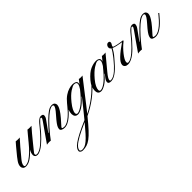

<svg xmlns="http://www.w3.org/2000/svg" viewBox="70 -1277 2546 2546"><g transform="rotate(-45 1343.0 -4.0)"><path d="M30.8 1Q-1 1 -14.6 -14.6Q-28.3 -30.3 -28.8 -48.3Q-30.8 -84.5 -1.7 -127Q27.3 -169.4 81.5 -232.9Q100.6 -255.4 121.3 -281.2Q142.1 -307.1 164.6 -331.5Q181.2 -328.6 203.6 -328.6Q210.4 -328.6 222.7 -329.1Q234.9 -329.6 238.8 -330.1Q197.3 -285.6 155.8 -236.3Q114.3 -187 81.5 -147Q70.8 -133.8 53.7 -114Q36.6 -94.2 23.7 -72Q10.7 -49.8 11.2 -28.8Q11.2 -22 16.1 -16.6Q21 -11.2 34.7 -11.2Q44.4 -11.2 65.2 -17.6Q85.9 -23.9 109.4 -39.1Q142.1 -61 183.6 -99.4Q225.1 -137.7 273.9 -198.2Q284.7 -211.4 291.5 -219.7Q298.3 -228 304.2 -234.9Q321.3 -255.9 341.3 -279.8Q361.3 -303.7 384.8 -331.5Q400.4 -330.1 406.7 -329.3Q413.1 -328.6 423.8 -328.6Q446.8 -328.6 459 -330.1Q430.2 -298.8 393.3 -254.4Q356.4 -210 320.3 -165.3Q284.2 -120.6 256.8 -86.9Q233.4 -59.6 227.3 -49.6Q221.2 -39.6 221.2 -30.3Q221.7 -24.4 225.3 -18.6Q229 -12.7 246.6 -12.7Q272.5 -12.7 303 -29.8Q333.5 -46.9 363.5 -72.5Q393.6 -98.1 419.7 -125Q445.8 -151.9 463.9 -172.4Q481.9 -192.9 487.3 -198.2L497.1 -189.9Q491.2 -183.6 472.4 -162.6Q453.6 -141.6 426.3 -114Q398.9 -86.4 367.4 -60.1Q335.9 -33.7 303.7 -16.4Q271.5 1 243.2 1Q223.6 1 210.4 -10Q197.3 -21 196.8 -40.5Q196.3 -58.1 201.9 -77.1Q207.5 -96.2 221.2 -120.1Q160.2 -54.2 111.8 -24.9Q86.9 -9.8 66.4 -4.4Q45.9 1 30.8 1Z M752.9 1Q726.1 1 706.3 -9.3Q686.5 -19.5 686.5 -36.6Q686.5 -49.8 692.4 -67.6Q698.2 -85.4 720.5 -116.7Q742.7 -147.9 790.5 -201.7Q829.1 -245.1 843.8 -269Q858.4 -293 858.4 -304.7Q858.4 -311.5 853.5 -316.9Q848.6 -322.3 835 -322.3Q825.2 -322.3 808.8 -315.9Q792.5 -309.6 770 -294.4Q731.4 -268.1 675.3 -213.1Q619.1 -158.2 546.4 -68.8L501 -9.3Q488.3 -11.7 472.7 -11.7Q455.1 -11.7 443.6 -10Q432.1 -8.3 426.3 -6.8Q481 -85.9 517.6 -137.9Q554.2 -189.9 576.4 -221.2Q598.6 -252.4 609.6 -268.8Q620.6 -285.2 624.5 -292.2Q628.4 -299.3 628.9 -303.7Q629.9 -317.9 618.2 -317.9Q611.3 -317.9 596.7 -304.2Q582 -290.5 563.7 -270Q545.4 -249.5 527.8 -227.8Q510.3 -206.1 497.1 -189.9Q493.7 -188 488.3 -192.4Q485.4 -196.8 486.8 -198.2Q501 -213.4 518.8 -236.1Q536.6 -258.8 556.2 -281.5Q575.7 -304.2 596.2 -319.3Q616.7 -334.5 635.7 -334.5Q649.9 -334.5 663.8 -328.4Q677.7 -322.3 675.3 -299.3Q674.8 -291.5 670.4 -279.5Q666 -267.6 652.8 -249L550.3 -106.4L552.7 -101.1Q628.9 -187 679.9 -236.1Q731 -285.2 766.1 -308.6Q789.6 -324.2 807.4 -329.3Q825.2 -334.5 840.3 -334.5Q872.1 -334.5 885 -319.1Q897.9 -303.7 897.5 -285.2Q897 -265.6 884.5 -238.5Q872.1 -211.4 842 -171.1Q812 -130.9 757.8 -71.8Q732.9 -45.4 727.8 -37.8Q722.7 -30.3 722.7 -23.9Q722.7 -19 732.7 -15.9Q742.7 -12.7 757.8 -12.7Q787.6 -12.7 818.8 -29.8Q850.1 -46.9 879.6 -72.5Q909.2 -98.1 933.6 -125Q958 -151.9 974.4 -172.4Q990.7 -192.9 995.6 -198.2L1005.9 -189.9Q1000 -183.6 983.2 -162.6Q966.3 -141.6 940.9 -114Q915.5 -86.4 884.8 -60.1Q854 -33.7 820.3 -16.4Q786.6 1 752.9 1Z M710.9 384.3Q690.4 384.3 676.5 373.5Q662.6 362.8 662.6 351.6Q662.1 331.1 677.5 307.9Q692.9 284.7 731.4 256.3Q770 228 837.6 192.9Q905.3 157.7 1008.8 113.8Q1048.8 64.9 1097.4 4.4Q1146 -56.2 1205.6 -130.9L1201.7 -132.8Q1137.7 -60.1 1086.9 -29.5Q1036.1 1 1005.4 1Q974.6 1 960 -16.1Q945.3 -33.2 944.3 -63Q944.3 -95.7 957.8 -132.8Q971.2 -169.9 1002.4 -206.5Q1044.4 -257.8 1085.2 -285.4Q1126 -313 1163.1 -323.7Q1200.2 -334.5 1231 -334.5Q1262.7 -334.5 1281.7 -323.7Q1300.8 -313 1301.3 -294.4Q1301.3 -280.3 1295.4 -265.6Q1310.5 -284.2 1321.3 -297.9Q1332 -311.5 1341.3 -324.7Q1346.7 -323.2 1355.2 -322Q1363.8 -320.8 1372.1 -320.8Q1378.4 -320.8 1390.1 -321.3Q1401.9 -321.8 1408.2 -322.8L1251 -120.1Q1205.6 -61 1166.3 -10.7Q1127 39.6 1093.3 82Q1195.3 29.8 1281.7 -37.8Q1368.2 -105.5 1445.3 -198.2L1455.1 -189.9Q1369.6 -87.9 1276.9 -17.8Q1184.1 52.2 1074.7 104.5Q1002 194.3 950.4 249.8Q898.9 305.2 859.6 334.2Q820.3 363.3 785.4 373.8Q750.5 384.3 710.9 384.3ZM1008.8 -13.7Q1036.1 -13.7 1089.8 -48.6Q1143.6 -83.5 1218.8 -171.4L1256.8 -217.8Q1268.6 -234.9 1278.1 -254.4Q1287.6 -273.9 1287.6 -290Q1287.1 -319.3 1243.7 -319.3Q1220.7 -319.3 1167.5 -284.4Q1114.3 -249.5 1053.7 -173.8Q1018.1 -129.4 1001.2 -95.9Q984.4 -62.5 984.9 -39.1Q986.3 -13.7 1008.8 -13.7ZM712.4 371.1Q737.3 371.1 762 361.1Q786.6 351.1 817.1 325.4Q847.7 299.8 889.6 253.4Q931.6 207 991.7 134.8Q877 184.6 808.3 222.9Q739.7 261.2 709.2 292.2Q678.7 323.2 678.7 351.6Q678.7 356.9 688 364Q697.3 371.1 712.4 371.1Z M1440.4 1Q1409.2 1 1394.8 -16.1Q1380.4 -33.2 1380.4 -63Q1380.4 -95.7 1394.3 -132.8Q1408.2 -169.9 1440.4 -206.5Q1506.3 -283.2 1563.7 -308.8Q1621.1 -334.5 1671.4 -334.5Q1696.8 -334.5 1714.4 -323.7Q1731.9 -313 1731.9 -294.4Q1731.9 -280.3 1726.1 -265.6Q1741.7 -284.2 1752.7 -298.1Q1763.7 -312 1773.9 -324.7Q1786.6 -320.8 1803.2 -320.8Q1810.1 -320.8 1821.8 -321.3Q1833.5 -321.8 1839.8 -322.8L1675.3 -124.5Q1644 -87.4 1630.4 -64.2Q1616.7 -41 1616.7 -28.3Q1616.7 -12.7 1631.8 -12.7Q1658.2 -12.7 1686.5 -28.1Q1714.8 -43.5 1742.2 -67.6Q1769.5 -91.8 1793.5 -117.9Q1817.4 -144 1835.7 -166.3Q1854 -188.5 1863.8 -199.2L1873.5 -190.9Q1862.8 -178.7 1843.3 -155.8Q1823.7 -132.8 1798.6 -106Q1773.4 -79.1 1744.4 -54.7Q1715.3 -30.3 1684.8 -14.6Q1654.3 1 1624.5 1Q1575.7 1 1575.7 -29.3Q1575.7 -40.5 1579.8 -52Q1584 -63.5 1596.7 -81.8Q1609.4 -100.1 1634.8 -130.9L1629.9 -132.8Q1570.3 -59.6 1519.8 -29.3Q1469.2 1 1440.4 1ZM1442.4 -13.7Q1473.6 -13.7 1524.9 -50Q1576.2 -86.4 1647.9 -171.4Q1659.7 -185.5 1669.7 -197.8Q1679.7 -210 1689 -220.7Q1700.2 -237.8 1709.2 -256.3Q1718.3 -274.9 1718.3 -290Q1718.3 -305.2 1707.5 -312.3Q1696.8 -319.3 1684.1 -319.3Q1660.2 -319.3 1606.7 -284.9Q1553.2 -250.5 1489.3 -174.8Q1452.6 -130.9 1436.5 -96.7Q1420.4 -62.5 1420.4 -39.1Q1420.4 -13.7 1442.4 -13.7Z M1940.9 1Q1913.6 1 1896.5 -12.9Q1879.4 -26.9 1879.4 -49.3Q1879.4 -88.4 1936.5 -143.6Q1993.7 -198.7 2091.3 -264.2Q2041.5 -272.5 2005.6 -280.8Q1969.7 -289.1 1948.2 -298.8Q1938.5 -279.3 1919.9 -251Q1901.4 -222.7 1872.6 -189.9Q1853 -167 1843.3 -157.7Q1833.5 -148.4 1829.8 -146.7Q1826.2 -145 1825.7 -144Q1824.2 -143.6 1824 -147Q1823.7 -150.4 1824.2 -152.3Q1824.2 -154.3 1831.5 -161.6Q1838.9 -168.9 1862.3 -198.2Q1886.7 -229 1905.8 -256.8Q1924.8 -284.7 1935.1 -305.7Q1917.5 -316.9 1914.6 -330.6Q1910.6 -354 1923.8 -373Q1937 -392.1 1958 -392.1Q1983.9 -392.1 1983.9 -369.6Q1983.9 -358.4 1979.5 -350.6Q1975.1 -342.8 1970.7 -335.4Q1961.9 -325.2 1961.9 -309.6Q1961.9 -304.7 1978.8 -299.1Q1995.6 -293.5 2020.3 -288.3Q2044.9 -283.2 2068.8 -279.5Q2092.8 -275.9 2106.4 -274.9Q2115.7 -274.4 2117.9 -271.7Q2120.1 -269 2120.1 -267.6Q2120.1 -262.7 2106 -251.5Q2079.1 -231 2050.8 -201.9Q2022.5 -172.9 1998 -141.8Q1973.6 -110.8 1958.5 -83.5Q1943.4 -56.2 1943.4 -38.6Q1943.4 -15.6 1961.9 -15.6Q1985.8 -15.6 2014.2 -31.7Q2042.5 -47.9 2071.5 -72.3Q2100.6 -96.7 2126.2 -122.8Q2151.9 -148.9 2170.4 -169.7Q2189 -190.4 2196.3 -198.2L2206.1 -189.9Q2195.3 -179.7 2175.5 -157.5Q2155.8 -135.3 2129.4 -108.2Q2103 -81.1 2072 -56.2Q2041 -31.2 2007.8 -15.1Q1974.6 1 1940.9 1Z M2461.9 1Q2435.1 1 2415.3 -9.3Q2395.5 -19.5 2395.5 -36.6Q2395.5 -49.8 2401.4 -67.6Q2407.2 -85.4 2429.4 -116.7Q2451.7 -147.9 2499.5 -201.7Q2538.1 -245.1 2552.7 -269Q2567.4 -293 2567.4 -304.7Q2567.4 -311.5 2562.5 -316.9Q2557.6 -322.3 2543.9 -322.3Q2534.2 -322.3 2517.8 -315.9Q2501.5 -309.6 2479 -294.4Q2440.4 -268.1 2384.3 -213.1Q2328.1 -158.2 2255.4 -68.8L2210 -9.3Q2197.3 -11.7 2181.6 -11.7Q2164.1 -11.7 2152.6 -10Q2141.1 -8.3 2135.3 -6.8Q2189.9 -85.9 2226.6 -137.9Q2263.2 -189.9 2285.4 -221.2Q2307.6 -252.4 2318.6 -268.8Q2329.6 -285.2 2333.5 -292.2Q2337.4 -299.3 2337.9 -303.7Q2338.9 -317.9 2327.1 -317.9Q2320.3 -317.9 2305.7 -304.2Q2291 -290.5 2272.7 -270Q2254.4 -249.5 2236.8 -227.8Q2219.2 -206.1 2206.1 -189.9Q2202.6 -188 2197.3 -192.4Q2194.3 -196.8 2195.8 -198.2Q2210 -213.4 2227.8 -236.1Q2245.6 -258.8 2265.1 -281.5Q2284.7 -304.2 2305.2 -319.3Q2325.7 -334.5 2344.7 -334.5Q2358.9 -334.5 2372.8 -328.4Q2386.7 -322.3 2384.3 -299.3Q2383.8 -291.5 2379.4 -279.5Q2375 -267.6 2361.8 -249L2259.3 -106.4L2261.7 -101.1Q2337.9 -187 2388.9 -236.1Q2439.9 -285.2 2475.1 -308.6Q2498.5 -324.2 2516.4 -329.3Q2534.2 -334.5 2549.3 -334.5Q2581.1 -334.5 2594 -319.1Q2606.9 -303.7 2606.4 -285.2Q2606 -265.6 2593.5 -238.5Q2581.1 -211.4 2551 -171.1Q2521 -130.9 2466.8 -71.8Q2441.9 -45.4 2436.8 -37.8Q2431.6 -30.3 2431.6 -23.9Q2431.6 -19 2441.7 -15.9Q2451.7 -12.7 2466.8 -12.7Q2496.6 -12.7 2527.8 -29.8Q2559.1 -46.9 2588.6 -72.5Q2618.2 -98.1 2642.6 -125Q2667 -151.9 2683.3 -172.4Q2699.7 -192.9 2704.6 -198.2L2714.8 -189.9Q2709 -183.6 2692.1 -162.6Q2675.3 -141.6 2649.9 -114Q2624.5 -86.4 2593.8 -60.1Q2563 -33.7 2529.3 -16.4Q2495.6 1 2461.9 1Z"/></g></svg>

Font: Pinyon Script
Style: Regular
Weight: 400
Designer: Nicole Fally, Eben Sorkin
Foundry: Sorkin Type Co.
Version: Version 1.008; ttfautohint (v1.8.4.7-5d5b)